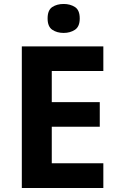

<svg xmlns="http://www.w3.org/2000/svg" viewBox="-20 -948 600 968"><path d="M501 0H90V-714H501V-590H241V-433H483V-309H241V-125H501ZM301 -928Q334 -928 358 -912.5Q382 -897 382 -855Q382 -814 358 -798Q334 -782 301 -782Q267 -782 243.5 -798Q220 -814 220 -855Q220 -897 243.5 -912.5Q267 -928 301 -928Z"/></svg>

Font: Noto Sans New Tai Lue
Style: Bold
Weight: 700
Version: Version 2.003